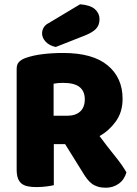

<svg xmlns="http://www.w3.org/2000/svg" viewBox="-20 -871 642 899"><path d="M232 -196V-4Q221 -1 197.5 2Q174 5 151 5Q128 5 110.5 1.5Q93 -2 81.5 -11Q70 -20 64 -36Q58 -52 58 -78V-549Q58 -570 69.5 -581.5Q81 -593 101 -600Q135 -612 180 -617.5Q225 -623 276 -623Q414 -623 484 -565Q554 -507 554 -408Q554 -346 522 -302Q490 -258 446 -234Q482 -185 517 -142Q552 -99 572 -64Q562 -29 535.5 -10.5Q509 8 476 8Q454 8 438 3Q422 -2 410 -11Q398 -20 388 -33Q378 -46 369 -61L285 -196ZM355 -851Q404 -847 425 -827.5Q446 -808 446 -782Q446 -753 429.5 -736Q413 -719 378 -705L241 -651Q212 -657 194.5 -675Q177 -693 177 -715Q177 -729 184.5 -742Q192 -755 208 -763ZM295 -329Q333 -329 355 -348.5Q377 -368 377 -406Q377 -444 352.5 -463.5Q328 -483 275 -483Q260 -483 251 -482Q242 -481 231 -479V-329Z"/></svg>

Font: Baloo Tammudu
Style: Regular
Weight: 400
Designer: Omkar Shende and Ek Type
Foundry: Ek Type
Version: Version 1.443;PS 1.000;hotconv 16.6.51;makeotf.lib2.5.65220;